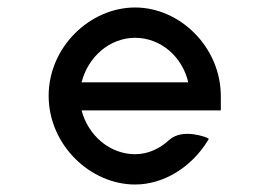

<svg xmlns="http://www.w3.org/2000/svg" viewBox="-20 -482 738 513"><path d="M570 -187V-225C570 -356 461 -462 341 -462C221 -462 110 -357 110 -226C110 -95 221 11 341 11C418 11 492 -36 535 -106L538 -111L533 -114C533 -114 469 -141 432 -108C407 -85 376 -70 341 -70C274 -70 216 -119 198 -187ZM198 -262C215 -330 273 -381 341 -381C409 -381 467 -331 483 -262Z"/></svg>

Font: Charger Monospace
Style: Regular
Weight: 400
Designer: Jasper
Foundry: Cannot Into Space Fonts
Version: Version 0.980